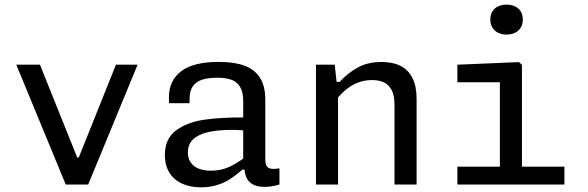

<svg xmlns="http://www.w3.org/2000/svg" viewBox="-20 -791 2520 823"><path d="M151.2 -513.7 310.8 -116.3H317.8L477 -513.7H569.8L358 0H261.8L49.8 -513.7Z M1117.2 -363.2V-108.5Q1117.2 -89.5 1122.7 -80Q1128.2 -70.5 1141.1 -68Q1154 -65.5 1177.8 -69.2V0Q1144 10 1113.8 10Q1080.8 10 1061.8 -1.7Q1042.8 -13.3 1035.2 -32.6Q1027.5 -51.8 1027.5 -77.8L1022.5 -86.7V-357.5Q1022.5 -397.3 1008.6 -419.5Q994.7 -441.7 970 -449.8Q945.3 -458 908.2 -457.8Q872.5 -457.5 847.5 -449.8Q822.5 -442 807.8 -422.8Q793 -403.5 792.7 -370.7L792.3 -348.5H704.2V-375.3Q704.2 -445 756.2 -485.3Q808.2 -525.7 918 -525.7Q983.2 -525.7 1027 -509.9Q1070.8 -494.2 1094 -458.3Q1117.2 -422.5 1117.2 -363.2ZM975.2 -234.3Q913.8 -234.3 872 -224.7Q830.2 -215 807.8 -193.8Q785.3 -172.5 785.3 -137.8Q785.3 -112.7 797.1 -95.1Q808.8 -77.5 831.1 -68.4Q853.3 -59.3 884.3 -59.3Q926 -59.3 960.8 -74.8Q995.7 -90.3 1035 -120.5L1037.5 -64H1018.8L1010 -56.2Q984.5 -34.7 961.8 -20.6Q939 -6.5 908.7 2.8Q878.3 12 841.8 12Q794.3 12 759.3 -4.4Q724.3 -20.8 705.5 -51.9Q686.7 -83 686.7 -126.5Q686.7 -195.5 733.5 -231.1Q780.3 -266.7 854.5 -277.7Q928.7 -288.7 1033.8 -287.5L1059.3 -227.8Q1037.3 -230.8 1016.2 -232.6Q995.2 -234.3 975.2 -234.3Z M1429 0H1334.3V-513.7H1414.7L1424.3 -427H1429ZM1671 0V-342.3Q1671 -382 1658.5 -405.4Q1646 -428.8 1624.8 -438.3Q1603.7 -447.8 1575.5 -447.8Q1526 -447.8 1485.6 -422.8Q1445.2 -397.7 1412 -352.5V-440H1435.7Q1472 -479 1514.5 -502.2Q1557 -525.3 1616.3 -525.3Q1663.2 -525.3 1696.4 -508.8Q1729.7 -492.2 1747.7 -457.2Q1765.7 -422.2 1765.7 -367.7V0Z M2122.7 0V-468.3L2145.2 -438.5H1940.5V-513.7L2205 -524.8L2217.3 -513V0ZM1940.5 -76.5H2399.3V0H1940.5ZM2081.7 -707.3Q2081.7 -737 2100.9 -754.2Q2120.2 -771.3 2151.3 -771.3Q2182.5 -771.3 2201.8 -754.2Q2221 -737 2221 -707.3Q2221 -677.5 2201.8 -660.2Q2182.5 -642.8 2151.3 -642.8Q2130.8 -642.8 2115.1 -650.6Q2099.3 -658.3 2090.5 -673.1Q2081.7 -687.8 2081.7 -707.3Z"/></svg>

Font: Monaspace Neon Var
Style: Regular
Weight: 400
Designer: Riley Cran and the Lettermatic Team
Version: Version 1.000 (Monaspace Neon Var)